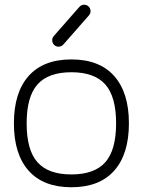

<svg xmlns="http://www.w3.org/2000/svg" viewBox="-20 -789 602 809"><path d="M137.9 -433.2Q92.3 -381.8 92.3 -269.3Q92.3 -156.7 137.9 -105.3Q183.6 -54 280.8 -54Q377.9 -54 423.6 -105.3Q469.2 -156.7 469.2 -269.3Q469.2 -381.8 423.6 -433.2Q377.9 -484.6 280.8 -484.6Q183.6 -484.6 137.9 -433.2ZM100.6 -69.8Q38.6 -139.6 38.6 -269.3Q38.6 -398.9 100.6 -468.8Q162.6 -538.6 280.8 -538.6Q398.9 -538.6 461.1 -468.8Q523.2 -398.9 523.2 -269.3Q523.2 -139.6 461.1 -69.8Q398.9 0 280.8 0Q162.6 0 100.6 -69.8ZM206.5 -637 314.5 -760Q321.8 -768.3 332.9 -769Q344 -769.8 352.3 -762.5Q360.6 -755.1 361.5 -744Q362.3 -732.9 355 -724.6L247.1 -601.6Q239.7 -593.3 228.6 -592.4Q217.5 -591.6 209.2 -598.9Q200.9 -606.2 200.1 -617.4Q199.2 -628.7 206.5 -637Z"/></svg>

Font: Tecnico
Style: Fino
Weight: 400
Version: Version 1.3